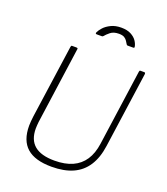

<svg xmlns="http://www.w3.org/2000/svg" viewBox="-169 -1071 1041 1197"><g transform="rotate(20 351.0 -472.0)"><path d="M593 -229Q582 -149 547.5 -95.5Q513 -42 455 -16Q397 10 314 10Q204 10 150 -37.5Q96 -85 96 -183Q96 -197 97.5 -213Q99 -229 101 -246L170 -732Q171 -738 172.5 -740Q174 -742 178 -742H206Q212 -742 214.5 -739.5Q217 -737 215 -731L144 -225Q143 -213 142 -202.5Q141 -192 141 -181Q141 -106 185 -69Q229 -32 318 -32Q388 -32 437 -54Q486 -76 515 -120Q544 -164 553 -230L624 -734Q625 -739 626.5 -740.5Q628 -742 632 -742H656Q661 -742 662.5 -739.5Q664 -737 664 -732L593 -229ZM298 -862Q292 -862 290.5 -864.5Q289 -867 291 -873Q298 -889 315 -907.5Q332 -926 360.5 -940Q389 -954 428 -954Q467 -954 492.5 -940.5Q518 -927 531 -907.5Q544 -888 547 -868Q547 -866 545.5 -864Q544 -862 539 -862H503Q499 -862 496.5 -864.5Q494 -867 492 -871Q488 -877 482 -887Q476 -897 463.5 -905Q451 -913 427 -913Q392 -913 371.5 -896.5Q351 -880 340 -866Q337 -863 335 -862.5Q333 -862 330 -862Z"/></g></svg>

Font: Libre Franklin Thin Thin
Style: Italic
Weight: 250
Italic angle: -8°
Version: Version 3.000